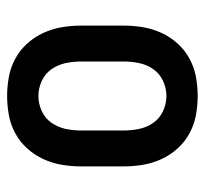

<svg xmlns="http://www.w3.org/2000/svg" viewBox="-38 -530 576 540"><g transform="rotate(-90 250.0 -260.0)"><path d="M250 8Q223 8 196 3Q169 -2 145 -15Q121 -28 102.5 -48.5Q84 -69 72.5 -94Q61 -119 56.5 -146Q52 -173 52 -200V-320Q52 -347 56.5 -374Q61 -401 72.5 -426Q84 -451 102.5 -471.5Q121 -492 145 -505Q169 -518 196 -523Q223 -528 250 -528Q277 -528 304 -523Q331 -518 355 -505Q379 -492 397.5 -471.5Q416 -451 427.5 -426Q439 -401 443.5 -374Q448 -347 448 -320V-200Q448 -173 443.5 -146Q439 -119 427.5 -94Q416 -69 397.5 -48.5Q379 -28 355 -15Q331 -2 304 3Q277 8 250 8ZM250 -80Q272 -80 292.5 -89.5Q313 -99 325.5 -117Q338 -135 342.5 -156.5Q347 -178 347 -200V-320Q347 -342 342.5 -363.5Q338 -385 325.5 -403Q313 -421 292.5 -430.5Q272 -440 250 -440Q228 -440 207.5 -430.5Q187 -421 174.5 -403Q162 -385 157.5 -363.5Q153 -342 153 -320V-200Q153 -178 157.5 -156.5Q162 -135 174.5 -117Q187 -99 207.5 -89.5Q228 -80 250 -80Z"/></g></svg>

Font: Iosevka SS18 Semibold
Style: Regular
Weight: 600
Monospace: yes
Designer: Belleve Invis
Foundry: Belleve Invis
Version: Version 25.1.1; ttfautohint (v1.8.4)